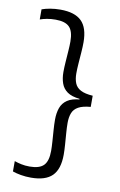

<svg xmlns="http://www.w3.org/2000/svg" viewBox="-89 -726 559 897"><g transform="rotate(10 190.0 -277.5)"><path d="M36 -661.5Q52.5 -667.5 75.2 -671.5Q98 -675.5 123.5 -675.5Q192 -675.5 224 -644Q256 -612.5 256 -543.5Q256 -523 254 -496.2Q252 -469.5 250 -442.8Q248 -416 248 -395Q248 -368 255.8 -348.8Q263.5 -329.5 283.8 -318.8Q304 -308 341.5 -305.5V-252.5Q304 -249.5 283.8 -238.2Q263.5 -227 255.8 -207.5Q248 -188 248 -160.5Q248 -139.5 250 -112.8Q252 -86 254 -59Q256 -32 256 -11Q256 58 224 89.8Q192 121.5 123.5 121.5Q98 121.5 75.2 117.5Q52.5 113.5 36 107.5V58.5Q50 63.5 68.2 67.5Q86.5 71.5 108.5 71.5Q155 71.5 175 51Q195 30.5 195 -18Q195 -37 193.2 -62.5Q191.5 -88 189.5 -115Q187.5 -142 187.5 -165Q187.5 -196.5 196.2 -221Q205 -245.5 226.8 -260.2Q248.5 -275 288 -278L283.5 -270V-280.5Q245.5 -284.5 224.8 -299.2Q204 -314 195.8 -337.5Q187.5 -361 187.5 -390.5Q187.5 -413 189.5 -440Q191.5 -467 193.2 -492.5Q195 -518 195 -536.5Q195 -585 175.2 -605.2Q155.5 -625.5 109.5 -625.5Q87 -625.5 68.5 -622Q50 -618.5 36 -613.5Z"/></g></svg>

Font: Anek Gujarati SemiExpanded Light
Style: Regular
Weight: 300
Width: 6
Designer: Mrunmayee Ghaisas (Gujarati), Yesha Goshar (Latin)
Foundry: Ek Type
Version: Version 1.003